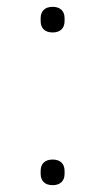

<svg xmlns="http://www.w3.org/2000/svg" viewBox="-20 -535 308 562"><path d="M134 -440C157 -440 169 -453 169 -473V-482C169 -502 157 -515 134 -515C111 -515 99 -502 99 -482V-473C99 -453 111 -440 134 -440ZM134 7C157 7 169 -6 169 -26V-35C169 -55 157 -68 134 -68C111 -68 99 -55 99 -35V-26C99 -6 111 7 134 7Z"/></svg>

Font: IBM Plex Thai ExtraLight
Style: Regular
Weight: 200
Designer: Mike Abbink, Paul van der Laan, Pieter van Rosmalen, Ben Mitchell, Mark Frömberg
Foundry: Bold Monday
Version: Version 1.0